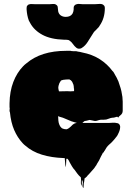

<svg xmlns="http://www.w3.org/2000/svg" viewBox="-20 -786 663 967"><path d="M402 137Q401 142 401 153Q401 164 398 159Q394 151 396.5 140.5Q399 130 394 122Q392 118 392 126.5Q392 135 392 143Q392 151 390 148Q386 138 387.5 127.5Q389 117 387 107Q382 103 377.5 98Q373 93 370 89Q366 84 363 79.5Q360 75 357 71Q349 63 342 51L330 30Q330 29 327 23.5Q324 18 322 16Q320 14 318 13Q314 13 314 16Q313 26 313 35.5Q313 45 311 55Q311 57 310 52Q309 47 309 44Q308 36 307.5 27Q307 18 306 10H300Q240 8 191 -7Q142 -22 107 -53L101 -58L94 -65Q68 -93 51.5 -131Q35 -169 30 -221Q29 -221 29 -223Q28 -225 28 -233Q28 -234 28.5 -235Q29 -236 29 -237Q28 -242 28 -247.5Q28 -253 28 -259V-266Q29 -326 47 -373Q65 -420 97 -453Q99 -454 99.5 -455Q100 -456 101 -457Q102 -458 105 -460.5Q108 -463 108 -463Q111 -466 113 -467Q187 -530 313 -530H334Q338 -530 339 -529Q348 -529 352 -528Q366 -529 373 -526Q378 -525 383 -524.5Q388 -524 393 -522Q445 -512 483 -487.5Q521 -463 546 -429Q551 -425 554 -419Q557 -413 560 -408L568 -394Q569 -391 570.5 -388.5Q572 -386 573 -383Q575 -380 576 -377Q577 -374 578 -371Q583 -357 587.5 -342Q592 -327 594 -312Q594 -308 595 -306Q597 -298 597 -290Q597 -282 598 -274V-228Q598 -214 586 -205Q583 -203 579 -199Q577 -194 575 -194Q575 -194 571 -198Q569 -198 565 -197Q561 -196 559 -195Q555 -194 552 -193.5Q549 -193 545 -193Q537 -192 530 -189Q523 -186 515 -184Q509 -183 502 -183Q495 -183 488 -183Q479 -182 471.5 -179Q464 -176 456 -177Q450 -178 444 -179.5Q438 -181 431 -182Q427 -181 423.5 -180Q420 -179 416 -178Q413 -177 410 -177Q407 -177 404 -175Q401 -173 395 -167H532Q536 -167 540.5 -167.5Q545 -168 550 -168H555Q561 -168 569 -166Q571 -166 572 -165.5Q573 -165 574 -165Q581 -162 584 -154Q586 -148 585 -144Q585 -137 582 -128L579 -120Q573 -104 563 -93Q559 -88 555 -83Q551 -78 546 -73Q542 -69 538 -65Q534 -61 529 -57L523 -51Q518 -46 514.5 -39.5Q511 -33 507 -27Q504 -24 503 -22Q505 -24 503 -20Q501 -16 499 -18Q497 -13 494.5 -9Q492 -5 488 3Q486 8 483.5 12.5Q481 17 479 22Q473 33 468 40Q467 43 465.5 45.5Q464 48 462 50L458 56Q457 57 456 59Q455 61 453 63Q447 70 441 76.5Q435 83 429 90L422 97Q420 100 417.5 103Q415 106 412 108Q408 112 406 112Q405 118 404.5 124.5Q404 131 402 137ZM277 -326H282Q295 -326 308 -326.5Q321 -327 334 -326L353 -327V-339Q352 -340 352 -341Q352 -345 351.5 -350Q351 -355 350 -359L344 -373Q343 -374 343 -374.5Q343 -375 342 -376Q337 -383 331 -385Q331 -386 328 -386H327Q320 -386 313 -385.5Q306 -385 299 -384Q297 -383 293.5 -382.5Q290 -382 287 -380Q286 -379 286 -378.5Q286 -378 285 -377Q283 -375 282 -372Q281 -369 279 -367Q273 -351 273.5 -344Q274 -337 277 -326ZM304 -136Q306 -135 316 -135Q322 -137 327.5 -141Q333 -145 337 -149L346 -158Q354 -164 358 -165Q362 -166 367 -167Q360 -169 353.5 -171Q347 -173 340 -175Q329 -179 318.5 -184Q308 -189 297 -193L277 -199Q275 -201 273 -201V-196Q273 -195 273.5 -187.5Q274 -180 274 -178Q275 -167 279.5 -156.5Q284 -146 292 -140L300 -137Q301 -136 304 -136ZM508 -745Q508 -694 482 -657Q479 -651 475 -647L469 -641Q467 -638 463.5 -635Q460 -632 457 -629Q453 -625 452 -623Q444 -611 436.5 -598.5Q429 -586 421 -574Q416 -566 409 -558.5Q402 -551 394 -546Q393 -545 391 -544Q389 -543 387 -542Q374 -538 364.5 -545.5Q355 -553 347.5 -564Q340 -575 331 -581Q326 -585 321.5 -585Q317 -585 311 -586H302Q236 -588 194 -610.5Q152 -633 132 -670Q130 -673 128.5 -676.5Q127 -680 125 -683Q120 -697 117.5 -710.5Q115 -724 114 -738V-746Q114 -750 115 -753Q115 -755 118 -758Q121 -763 127 -764Q133 -766 140 -765.5Q147 -765 153 -765H232Q239 -765 247.5 -766Q256 -767 263 -762Q271 -757 271 -748Q272 -744 272 -739Q272 -734 273 -729Q276 -715 286.5 -708Q297 -701 311 -701Q335 -701 345 -717Q350 -726 351 -738V-747Q351 -751 352 -753Q354 -758 357 -760Q359 -763 367 -765Q373 -767 380.5 -766Q388 -765 394 -765H461Q469 -765 477.5 -766Q486 -767 494 -765Q500 -763 505 -757Q508 -753 508 -746Z"/></svg>

Font: Rubik Wet Paint
Style: Regular
Weight: 400
Designer: Hubert and Fischer, NaN
Foundry: Hubert and Fischer, NaN
Version: Version 2.200